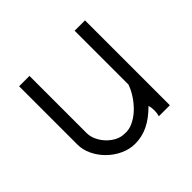

<svg xmlns="http://www.w3.org/2000/svg" viewBox="-132 -663 820 820"><g transform="rotate(-45 278.0 -253.0)"><path d="M473.1 -2H406.7Q411.1 -17.1 411.1 -34.7Q411.1 -50.3 406.7 -64.5Q368.7 -26.4 331.3 -8.3Q293.9 9.8 252.4 9.8Q217.8 9.8 185.8 -5.4Q153.8 -20.5 129.2 -44.9Q104.5 -69.3 89.8 -100.1Q75.2 -130.9 75.2 -162.1V-514.6H137.7V-169.9Q137.7 -148.9 147.2 -128.2Q156.7 -107.4 172.6 -90.6Q188.5 -73.7 208.7 -63.2Q229 -52.7 250.5 -52.7Q274.4 -50.3 298.8 -61.3Q323.2 -72.3 345 -92Q366.7 -111.8 384 -137.5Q401.4 -163.1 410.6 -189.5V-514.6H473.1Z"/></g></svg>

Font: Saysettha OT
Style: Regular
Weight: 400
Designer: John M. Durdin and Silvain Dupertuis
Foundry: Lao Script for Windows
Version: Version 2.000